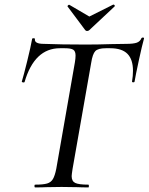

<svg xmlns="http://www.w3.org/2000/svg" viewBox="-20 -816 647 836"><path d="M133 -12Q168 -12 185 -17Q202 -22 210.5 -36.5Q219 -51 225 -81L306 -544Q309 -562 309 -574Q309 -593 299 -599.5Q289 -606 262 -606H241Q130 -606 87 -459Q87 -457 82 -457Q79 -457 76.5 -458.5Q74 -460 75 -461Q83 -487 98.5 -550Q114 -613 120 -647Q121 -650 127 -649.5Q133 -649 132 -646Q129 -625 171 -625Q245 -622 354 -622Q405 -622 467 -624L530 -625Q560 -625 575 -630Q590 -635 596 -650Q598 -653 603 -652.5Q608 -652 607 -648Q599 -620 584.5 -553Q570 -486 566 -461Q565 -457 559.5 -457.5Q554 -458 555 -462Q559 -485 559 -508Q559 -557 535 -581.5Q511 -606 460 -606H441Q407 -606 395 -593.5Q383 -581 377 -542L296 -81Q292 -55 292 -49Q292 -27 307.5 -19.5Q323 -12 365 -12Q367 -12 367 -6Q367 0 365 0Q335 0 318 -1L248 -2L181 -1Q164 0 133 0Q130 0 130 -6Q130 -12 133 -12ZM274 -789Q274 -791 277 -793.5Q280 -796 282 -795L369 -744L473 -796H474Q477 -796 479 -793Q481 -790 479 -788L369 -685Q365 -681 359 -681Q354 -681 351 -685L274 -788Z"/></svg>

Font: Cormorant Garamond Medium
Style: Italic
Weight: 500
Italic angle: -10°
Designer: Christian Thalmann (Catharsis Fonts)
Foundry: Catharsis Fonts
Version: Version 4.000